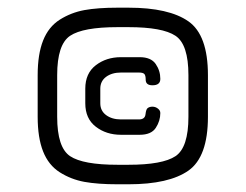

<svg xmlns="http://www.w3.org/2000/svg" viewBox="-20 -560 640 500"><path d="M397.5 -354.5Q397.5 -337.9 377 -337.9Q359.4 -337.9 359.4 -352.5Q359.4 -363.3 356 -367.2Q352.5 -371.1 341.8 -371.1H294.9Q271.5 -371.1 256.3 -359.9Q241.2 -348.6 241.2 -329.1V-291Q241.2 -271.5 256.3 -260.3Q271.5 -249 294.9 -249H341.8Q357.4 -249 358.9 -262.2Q360.4 -275.4 364.3 -278.3Q369.1 -282.2 377 -282.2Q384.8 -282.2 391.1 -277.3Q397.5 -272.5 397.5 -265.6Q397.5 -245.1 385.7 -227.1Q374 -209 343.8 -209H294.9Q256.8 -209 229.5 -230Q202.1 -251 202.1 -291V-329.1Q202.1 -369.1 229.5 -390.1Q256.8 -411.1 294.9 -411.1H343.8Q373 -411.1 385.3 -393.6Q397.5 -376 397.5 -354.5ZM286.1 -80.1Q234.4 -80.1 199.7 -86.4Q165 -92.8 135.7 -111.3Q106.4 -129.9 92.3 -165.5Q78.1 -201.2 78.1 -255.9V-364.3Q78.1 -418.9 92.3 -454.6Q106.4 -490.2 135.7 -508.8Q165 -527.3 199.7 -533.7Q234.4 -540 286.1 -540H314.5Q419.9 -540 470.7 -504.4Q521.5 -468.8 521.5 -364.3V-255.9Q521.5 -151.4 470.7 -115.7Q419.9 -80.1 314.5 -80.1ZM286.1 -130.9H314.5Q403.3 -130.9 437 -153.3Q470.7 -175.8 470.7 -255.9V-364.3Q470.7 -444.3 437 -466.8Q403.3 -489.3 314.5 -489.3H286.1Q196.3 -489.3 162.6 -466.8Q128.9 -444.3 128.9 -364.3V-255.9Q128.9 -175.8 162.6 -153.3Q196.3 -130.9 286.1 -130.9Z"/></svg>

Font: Jura
Style: Book
Weight: 400
Version: Version 2.3